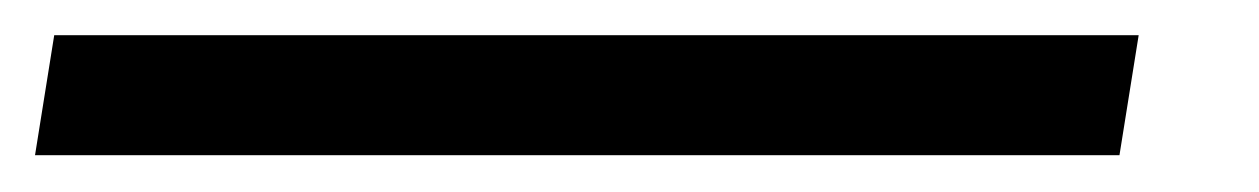

<svg xmlns="http://www.w3.org/2000/svg" viewBox="-88 46 708 108"><path d="M-68.3 133.3 -57.5 65.8H552.5L541.7 133.3Z"/></svg>

Font: Familjen Grotesk GF Medium
Style: Italic
Weight: 500
Designer: Anders Wikstroem, Jonas Baeckman, Matilda Gysing, Kristian Moeller
Foundry: Familjen STHML AB
Version: Version 2.000; Beta; Release 4; Build 6